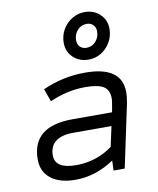

<svg xmlns="http://www.w3.org/2000/svg" viewBox="-86 -834 753 913"><g transform="rotate(-10 290.0 -377.0)"><path d="M205 12Q129 12 86.5 -21.5Q44 -55 44 -114Q44 -274 240 -274H431L435 -295Q437 -308 439 -319Q441 -330 441 -340Q441 -380 414.5 -397Q388 -414 327 -414Q238 -414 154 -376L132 -438Q229 -482 337 -482Q514 -482 514 -357Q514 -332 508 -302L444 0H390L392 -48Q303 12 205 12ZM220 -56Q318 -56 396 -113L417 -210H231Q176 -210 147 -187.5Q118 -165 118 -121Q118 -56 220 -56ZM365 -540Q321 -540 291.5 -568Q262 -596 262 -639Q262 -674 279 -703Q296 -732 324 -749Q352 -766 385 -766Q429 -766 458.5 -738Q488 -710 488 -667Q488 -632 471 -603Q454 -574 426.5 -557Q399 -540 365 -540ZM365 -597Q392 -597 410 -617Q428 -637 428 -666Q428 -685 416 -697Q404 -709 385 -709Q358 -709 340 -689Q322 -669 322 -640Q322 -621 334 -609Q346 -597 365 -597Z"/></g></svg>

Font: Sometype Mono
Style: Italic
Weight: 400
Italic angle: -12°
Monospace: yes
Designer: Ryoichi Tsunekawa
Foundry: Dharma Type
Version: Version 1.000; ttfautohint (v1.8.3)